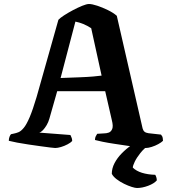

<svg xmlns="http://www.w3.org/2000/svg" viewBox="-20 -740 854 960"><path d="M256 0Q251 0 231 -2.5Q211 -5 182 -9Q153 -13 122.5 -17.5Q92 -22 65.5 -27Q39 -32 24 -36Q24 -47 27.5 -56Q31 -65 35 -69L49 -72Q60 -74 72.5 -79Q85 -84 99 -101Q113 -118 128.5 -154.5Q144 -191 163 -255L272 -641Q280 -650 300 -663Q320 -676 344.5 -689Q369 -702 391 -711Q413 -720 425 -720Q440 -720 466 -711.5Q492 -703 519.5 -689.5Q547 -676 564 -661L693 -98Q696 -87 702.5 -81.5Q709 -76 722 -74L785 -67Q789 -61 791.5 -57.5Q794 -54 795 -36Q787 -28 771.5 -19.5Q756 -11 738.5 -5.5Q721 0 709 0Q702 0 677 -3Q652 -6 618.5 -11Q585 -16 551.5 -21Q518 -26 491.5 -31.5Q465 -37 455 -40Q455 -53 460.5 -61.5Q466 -70 466 -71L499 -73Q512 -73 523.5 -77Q535 -81 541 -95Q547 -109 539 -140L506 -284H266L227 -147Q222 -129 213 -114Q204 -99 194.5 -89Q185 -79 176 -77L332 -65Q333 -62 337 -54Q341 -46 341 -35Q334 -27 318 -18.5Q302 -10 285 -5Q268 0 256 0ZM283 -350Q336 -352 377 -353.5Q418 -355 446 -357.5Q474 -360 488 -362L436 -599Q416 -612 396.5 -620Q377 -628 357 -632ZM665 200Q656 200 638.5 194.5Q621 189 600.5 179Q580 169 563 156Q546 143 539 129Q539 102 552.5 76Q566 50 588.5 27Q611 4 637 -14L728 -17Q701 1 682 25Q663 49 653.5 69Q644 89 644 98Q661 115 690 124Q719 133 756 134Q759 138 761.5 146Q764 154 764 162Q750 178 720.5 189Q691 200 665 200Z"/></svg>

Font: Texturina Medium 12pt
Style: Bold
Weight: 700
Version: Version 1.002